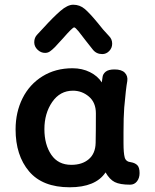

<svg xmlns="http://www.w3.org/2000/svg" viewBox="-20 -783 657 813"><path d="M571 -50Q571 -29 560 -15Q549 -1 531 -1Q488 -1 466 -12Q444 -23 427 -53Q385 10 275 10Q160 10 103 -57.5Q46 -125 46 -235Q46 -308 75.5 -367Q105 -426 160 -460Q215 -494 287 -494Q328 -494 361 -477.5Q394 -461 411 -434L414 -455Q415 -469 427 -479Q439 -489 465 -489Q495 -489 508.5 -475Q522 -461 519 -440Q513 -408 506 -327Q503 -287 503 -224V-177Q503 -135 508 -116.5Q513 -98 535 -96Q552 -93 561.5 -83.5Q571 -74 571 -50ZM386 -303Q386 -349 356.5 -374Q327 -399 289 -399Q234 -399 201 -351Q168 -303 168 -236Q168 -171 197 -128Q226 -85 282 -85Q328 -85 356 -109Q384 -133 385 -178Q386 -221 386 -303ZM373 -573 343 -611Q326 -634 312.5 -650.5Q299 -667 294 -667Q287 -667 247 -621Q237 -611 229 -601.5Q221 -592 213 -584Q200 -571 191 -565Q182 -559 171 -559Q153 -559 139 -572.5Q125 -586 125 -604Q125 -624 138 -637L165 -666Q205 -710 235.5 -736.5Q266 -763 290 -763Q318 -763 339 -745Q360 -727 393 -687Q416 -657 442 -630Q455 -617 455 -598Q455 -580 442.5 -567Q430 -554 413 -554Q388 -554 373 -573Z"/></svg>

Font: Mali SemiBold
Style: Regular
Weight: 600
Designer: Kitiyaporn Chalermlarp | Katatrad Aksorn Co.,Ltd.
Foundry: Cadson Demak Co.,Ltd.
Version: Version 1.000; ttfautohint (v1.6)